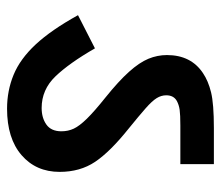

<svg xmlns="http://www.w3.org/2000/svg" viewBox="-61 -601 626 544"><g transform="rotate(90 252.0 -329.0)"><path d="M467 -185Q467 -118 419.5 -77Q372 -36 288 -36Q237 -36 192 -54.5Q147 -73 106 -117Q65 -161 23 -237L117 -285Q159 -212 196.5 -173Q234 -134 286 -134Q314 -134 333 -147.5Q352 -161 352 -190Q352 -209 344.5 -225Q337 -241 316.5 -262Q296 -283 256 -315Q210 -352 183.5 -381.5Q157 -411 146.5 -436.5Q136 -462 136 -489Q136 -557 187 -591Q209 -606 241.5 -614Q274 -622 343 -622H445V-527H336Q305 -527 291 -525Q277 -523 266 -517Q250 -508 250 -487Q250 -473 258 -460Q266 -447 287 -428.5Q308 -410 345 -380Q410 -328 438.5 -285.5Q467 -243 467 -185Z"/></g></svg>

Font: Noto Sans SemiBold
Style: Regular
Weight: 600
Designer: Monotype Design Team
Foundry: Monotype Imaging Inc.
Version: Version 2.007